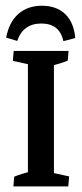

<svg xmlns="http://www.w3.org/2000/svg" viewBox="-20 -665 292 685"><path d="M129.4 -644.5Q181.6 -644.5 212.6 -614.7Q243.7 -585 248.5 -529.3L206.1 -518.1Q192.9 -581.1 127.4 -581.1Q62.5 -581.1 41.5 -519L2 -530.8Q12.2 -585.9 45.4 -615.2Q78.6 -644.5 129.4 -644.5ZM79.6 -7.3V-476.6H172.4V-7.3ZM27.8 0 30.8 -34.7Q55.2 -44.9 92.3 -53.7L79.6 -13.2V-84H172.4V-13.2L161.6 -49.8L226.6 -35.6L223.6 0ZM224.6 -483.4 221.7 -448.7Q197.3 -438.5 160.2 -429.7L172.4 -470.2V-399.4H79.6V-470.2L90.8 -433.6L25.9 -447.8L28.8 -483.4Z"/></svg>

Font: Markazi Text Medium
Style: Regular
Weight: 500
Designer: Borna Izadpanah (Arabic designer), Fiona Ross (Arabic design director) and Florian Runge (Latin designer)
Foundry: Borna Izadpanah and Florian Runge
Version: Version 1.001